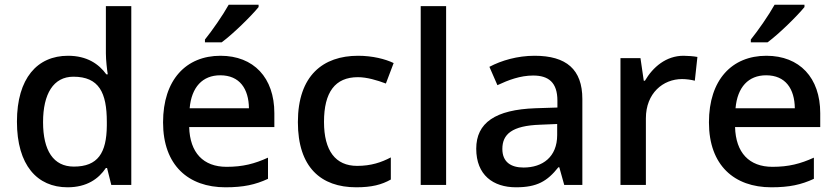

<svg xmlns="http://www.w3.org/2000/svg" viewBox="-20 -786 3554 816"><path d="M267 10C349 10 399 -26 430 -72H435L453 0H538V-760H430V-559C430 -531 435 -488 438 -470H432C400 -514 350 -549 269 -549C139 -549 52 -454 52 -269C52 -84 138 10 267 10ZM294 -78C207 -78 163 -146 163 -267C163 -387 207 -460 292 -460C401 -460 434 -392 434 -268V-252C433 -136 396 -78 294 -78Z M1079 -756V-766H952C927 -721 881 -655 851 -618V-606H922C971 -642 1049 -719 1079 -756ZM917 -549C771 -549 673 -447 673 -266C673 -83 781 10 938 10C1015 10 1065 -1 1119 -26V-116C1062 -90 1012 -77 943 -77C844 -77 787 -137 784 -246H1146V-305C1146 -456 1058 -549 917 -549ZM916 -466C999 -466 1037 -408 1038 -326H786C794 -416 841 -466 916 -466Z M1494 10C1560 10 1602 -1 1641 -23V-117C1601 -96 1557 -81 1498 -81C1406 -81 1357 -145 1357 -268C1357 -394 1404 -458 1501 -458C1539 -458 1583 -445 1620 -431L1653 -518C1618 -535 1563 -549 1502 -549C1353 -549 1246 -465 1246 -267C1246 -75 1344 10 1494 10Z M1876 0V-760H1768V0Z M2252 -549C2179 -549 2111 -529 2060 -502L2094 -424C2141 -446 2191 -465 2246 -465C2311 -465 2349 -436 2349 -358V-329L2256 -326C2085 -320 2004 -264 2004 -154C2004 -42 2076 10 2173 10C2263 10 2306 -16 2353 -75H2357L2378 0H2455V-365C2455 -491 2387 -549 2252 -549ZM2276 -256 2348 -259V-212C2348 -119 2286 -74 2205 -74C2152 -74 2115 -97 2115 -153C2115 -215 2155 -252 2276 -256Z M2885 -549C2811 -549 2755 -501 2721 -443H2716L2702 -539H2617V0H2725V-283C2725 -390 2798 -450 2879 -450C2896 -450 2918 -447 2933 -443L2944 -544C2928 -547 2903 -549 2885 -549Z M3399 -756V-766H3272C3247 -721 3201 -655 3171 -618V-606H3242C3291 -642 3369 -719 3399 -756ZM3237 -549C3091 -549 2993 -447 2993 -266C2993 -83 3101 10 3258 10C3335 10 3385 -1 3439 -26V-116C3382 -90 3332 -77 3263 -77C3164 -77 3107 -137 3104 -246H3466V-305C3466 -456 3378 -549 3237 -549ZM3236 -466C3319 -466 3357 -408 3358 -326H3106C3114 -416 3161 -466 3236 -466Z"/></svg>

Font: Noto Sans Balinese Medium
Style: Regular
Weight: 500
Designer: Aditya Bayu, David Williams
Foundry: David Williams
Version: Version 2.005